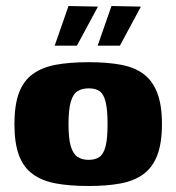

<svg xmlns="http://www.w3.org/2000/svg" viewBox="-20 -612 587 639"><path d="M275 7Q212 7 166 -1.5Q120 -10 89 -32.5Q58 -55 43 -95.5Q28 -136 28 -199Q28 -262 43 -302.5Q58 -343 89 -365.5Q120 -388 166 -396.5Q212 -405 275 -405Q337 -405 382.5 -396.5Q428 -388 458 -365.5Q488 -343 503.5 -302.5Q519 -262 519 -199Q519 -136 503.5 -95.5Q488 -55 457.5 -32.5Q427 -10 381.5 -1.5Q336 7 275 7ZM275 -80Q298 -80 311.5 -90Q325 -100 331.5 -125.5Q338 -151 338 -199Q338 -247 331.5 -273Q325 -299 311.5 -308.5Q298 -318 275 -318Q253 -318 238 -308.5Q223 -299 215.5 -273Q208 -247 208 -199Q208 -151 215.5 -125.5Q223 -100 238 -90Q253 -80 275 -80ZM305 -460 351 -592 449 -590 379 -460ZM162 -460 208 -592 306 -590 236 -460Z"/></svg>

Font: Genos ExtraBold
Style: Regular
Weight: 800
Designer: Robert E. Leuschke
Foundry: Robert E. Leuschke
Version: Version 1.010